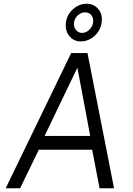

<svg xmlns="http://www.w3.org/2000/svg" viewBox="-20 -1007 714 1027"><path d="M10.5 0 360.5 -723H448L590 0H512.5L473 -206H187.5L87.5 0ZM218.5 -280H462.5L394 -645ZM413 -785.5Q373.5 -785.5 350 -815.2Q326.5 -845 333 -889Q336.5 -916 352.8 -938.2Q369 -960.5 392.8 -973.8Q416.5 -987 442.5 -987Q482.5 -987 506.2 -958Q530 -929 523.5 -887Q520 -858 503.8 -835.2Q487.5 -812.5 463.8 -799Q440 -785.5 413 -785.5ZM419 -831Q440.5 -831 457.5 -847.8Q474.5 -864.5 478 -886.5Q481 -910.5 468.8 -925.8Q456.5 -941 434.5 -941Q414.5 -941 397 -925.8Q379.5 -910.5 376 -886.5Q372.5 -864.5 385.5 -847.8Q398.5 -831 419 -831Z"/></svg>

Font: Public Sans Thin Light
Style: Italic
Weight: 300
Italic angle: -8°
Version: Version 2.001